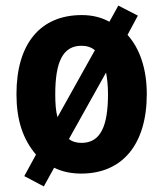

<svg xmlns="http://www.w3.org/2000/svg" viewBox="-20 -612 585 688"><path d="M506 -275C506 -365 481 -438 437 -487L474 -556L404 -592L372 -534C343 -550 310 -558 273 -558C125 -558 39 -456 39 -275C39 -184 61 -114 109 -58L67 19L137 56L174 -11C202 3 235 10 271 10C419 10 506 -95 506 -275ZM178 -274C178 -390 205 -448 272 -448C291 -448 307 -443 320 -432L186 -192C180 -214 178 -242 178 -274ZM367 -275C367 -161 341 -100 272 -100C255 -100 239 -104 227 -114L360 -352C364 -331 367 -305 367 -275Z"/></svg>

Font: Noto Sans Bengali Condensed
Style: Bold
Weight: 700
Width: 3
Designer: Joana Ranito - Universal Thirst; Jelle Bosma - Monotype Design Team
Foundry: Universal Thirst ehf.
Version: Version 3.000